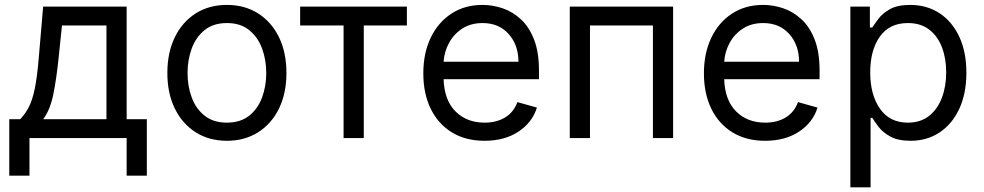

<svg xmlns="http://www.w3.org/2000/svg" viewBox="-20 -573 4083 797"><path d="M18.5 156.2V-78.1H63.9Q85.9 -101.2 100.5 -130.3Q115.1 -159.4 124.6 -206.3Q134.2 -253.2 140.6 -329.5L159.1 -545.5H505.7V-78.1H589.5V156.2H505.7V0H102.3V156.2ZM159.1 -78.1H421.9V-467.3H237.2L223 -329.5Q214.1 -244 201 -180Q187.9 -116.1 159.1 -78.1Z M921.9 11.4Q848 11.4 792.4 -23.8Q736.9 -58.9 705.8 -122.2Q674.7 -185.4 674.7 -269.9Q674.7 -355.1 705.8 -418.7Q736.9 -482.2 792.4 -517.4Q848 -552.6 921.9 -552.6Q995.7 -552.6 1051.3 -517.4Q1106.9 -482.2 1138 -418.7Q1169 -355.1 1169 -269.9Q1169 -185.4 1138 -122.2Q1106.9 -58.9 1051.3 -23.8Q995.7 11.4 921.9 11.4ZM921.9 -63.9Q978 -63.9 1014.2 -92.7Q1050.4 -121.4 1067.8 -168.3Q1085.2 -215.2 1085.2 -269.9Q1085.2 -324.6 1067.8 -371.8Q1050.4 -419 1014.2 -448.2Q978 -477.3 921.9 -477.3Q865.8 -477.3 829.5 -448.2Q793.3 -419 775.9 -371.8Q758.5 -324.6 758.5 -269.9Q758.5 -215.2 775.9 -168.3Q793.3 -121.4 829.5 -92.7Q865.8 -63.9 921.9 -63.9Z M1225.9 -467.3V-545.5H1669V-467.3H1490.1V0H1406.2V-467.3Z M1991.5 11.4Q1912.6 11.4 1855.6 -23.6Q1798.7 -58.6 1767.9 -121.6Q1737.2 -184.7 1737.2 -268.5Q1737.2 -352.3 1767.9 -416.4Q1798.7 -480.5 1853.9 -516.5Q1909.1 -552.6 1983 -552.6Q2025.6 -552.6 2067.1 -538.4Q2108.7 -524.1 2142.8 -492.4Q2176.8 -460.6 2197.1 -408.4Q2217.3 -356.2 2217.3 -279.8V-244.3H1821.4Q1824.2 -157 1870.9 -110.4Q1917.6 -63.9 1991.5 -63.9Q2040.8 -63.9 2076.3 -85.2Q2111.9 -106.5 2127.8 -149.1L2208.8 -126.4Q2189.6 -64.6 2132.1 -26.6Q2074.6 11.4 1991.5 11.4ZM1821.4 -316.8H2132.1Q2132.1 -386 2091.6 -431.6Q2051.1 -477.3 1983 -477.3Q1935 -477.3 1899.9 -454.9Q1864.7 -432.5 1844.5 -395.8Q1824.2 -359 1821.4 -316.8Z M2345.2 0V-545.5H2774.1V0H2690.3V-467.3H2429V0Z M3156.2 11.4Q3077.4 11.4 3020.4 -23.6Q2963.4 -58.6 2932.7 -121.6Q2902 -184.7 2902 -268.5Q2902 -352.3 2932.7 -416.4Q2963.4 -480.5 3018.6 -516.5Q3073.9 -552.6 3147.7 -552.6Q3190.3 -552.6 3231.9 -538.4Q3273.4 -524.1 3307.5 -492.4Q3341.6 -460.6 3361.9 -408.4Q3382.1 -356.2 3382.1 -279.8V-244.3H2986.2Q2989 -157 3035.7 -110.4Q3082.4 -63.9 3156.2 -63.9Q3205.6 -63.9 3241.1 -85.2Q3276.6 -106.5 3292.6 -149.1L3373.6 -126.4Q3354.4 -64.6 3296.9 -26.6Q3239.3 11.4 3156.2 11.4ZM2986.2 -316.8H3296.9Q3296.9 -386 3256.4 -431.6Q3215.9 -477.3 3147.7 -477.3Q3099.8 -477.3 3064.6 -454.9Q3029.5 -432.5 3009.2 -395.8Q2989 -359 2986.2 -316.8Z M3509.9 204.5V-545.5H3590.9V-458.8H3600.9Q3610.1 -473 3626.6 -495.2Q3643.1 -517.4 3674.2 -535Q3705.3 -552.6 3758.5 -552.6Q3827.4 -552.6 3880 -518.1Q3932.5 -483.7 3962 -420.5Q3991.5 -357.2 3991.5 -271.3Q3991.5 -184.7 3962 -121.3Q3932.5 -57.9 3880.3 -23.3Q3828.1 11.4 3759.9 11.4Q3707.4 11.4 3675.8 -6.2Q3644.2 -23.8 3627.1 -46.3Q3610.1 -68.9 3600.9 -83.8H3593.8V204.5ZM3592.3 -272.7Q3592.3 -180 3632.6 -122Q3672.9 -63.9 3748.6 -63.9Q3801.1 -63.9 3836.5 -91.8Q3871.8 -119.7 3889.7 -167.1Q3907.7 -214.5 3907.7 -272.7Q3907.7 -330.3 3890.1 -376.6Q3872.5 -422.9 3837.2 -450.1Q3801.8 -477.3 3748.6 -477.3Q3671.9 -477.3 3632.1 -420.8Q3592.3 -364.3 3592.3 -272.7Z"/></svg>

Font: Inter UI
Style: Regular
Weight: 400
Designer: Rasmus Andersson
Foundry: rsms
Version: 3.2;8d6f07862